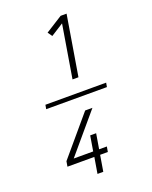

<svg xmlns="http://www.w3.org/2000/svg" viewBox="-182 -947 964 1215"><g transform="rotate(-20 300.0 -340.0)"><path d="M314 -446 373 -802 288 -748 267 -778 381 -850H421L354 -446ZM258 170 276 62H95L101 27L322 -234H371L150 27H281L298 -75H338L321 27H373L367 62H315L297 170ZM93 -326 98 -354H507L502 -326Z"/></g></svg>

Font: Iosevka Curly XLtEx
Style: Italic
Weight: 200
Width: 7
Italic angle: -9°
Monospace: yes
Designer: Belleve Invis
Foundry: Belleve Invis
Version: Version 11.1.0; ttfautohint (v1.8.3)